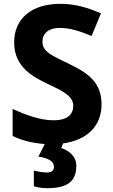

<svg xmlns="http://www.w3.org/2000/svg" viewBox="-20 -744 591 1004"><path d="M379 122C379 73 340 43 300 30L310 6C439 -12 511 -88 511 -198C511 -310 446 -360 337 -412C247 -455 202 -475 202 -526C202 -569 234 -598 291 -598C345 -598 393 -583 459 -556L508 -674C434 -706 370 -724 296 -724C147 -724 54 -649 54 -521C54 -391 158 -340 224 -308C303 -270 363 -244 363 -191C363 -147 334 -115 260 -115C188 -115 114 -144 46 -174V-33C95 -9 153 5 214 9L181 75C241 84 262 104 262 128C262 151 246 158 227 158C207 158 176 153 157 148V230C176 236 199 240 228 240C342 240 379 197 379 122Z"/></svg>

Font: Noto Traditional Nushu
Style: Bold
Weight: 700
Designer: LIU Zhao
Foundry: LiuZhao Studio
Version: Version 2.003